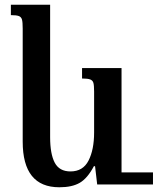

<svg xmlns="http://www.w3.org/2000/svg" viewBox="-20 -780 667 812"><path d="M627 -51V0H482H391L382 -77H377Q350 -26 317.5 -7Q285 12 231 12Q76 12 76 -181V-659Q76 -686 73 -697Q70 -708 60 -712Q50 -716 26 -716V-760H192V-200Q192 -129 211.5 -92Q231 -55 278 -55Q331 -55 354.5 -101Q378 -147 378 -220V-393Q378 -419 375 -429.5Q372 -440 361.5 -444Q351 -448 327 -448V-492H494V-51Z"/></svg>

Font: Noto Serif Armenian Medium
Style: Regular
Weight: 500
Designer: Monotype Design team
Foundry: Monotype Imaging Inc.
Version: Version 1.000